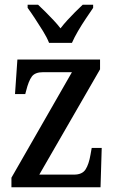

<svg xmlns="http://www.w3.org/2000/svg" viewBox="-20 -786 485 806"><path d="M28 0V-40L282 -483H161Q127 -483 113.5 -464.5Q100 -446 90 -406L86 -391H43L53 -536H400V-495L145 -53H291Q325 -53 339 -74.5Q353 -96 360 -137L365 -165H407L402 0ZM186 -606Q177 -629 160.5 -655.5Q144 -682 127 -708Q110 -734 96 -753V-766H140Q155 -752 171.5 -735.5Q188 -719 204.5 -701.5Q221 -684 234 -667Q247 -684 263 -701.5Q279 -719 295.5 -735.5Q312 -752 327 -766H371V-753Q358 -734 340.5 -708Q323 -682 307.5 -655.5Q292 -629 282 -606Z"/></svg>

Font: Noto Serif Khmer Condensed Medium
Style: Regular
Weight: 500
Width: 3
Designer: Danh Hong and the Monotype Design Team
Foundry: Monotype Imaging Inc.
Version: Version 2.004